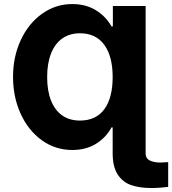

<svg xmlns="http://www.w3.org/2000/svg" viewBox="-20 -737 857 956"><path d="M778.3 72.3Q792 72.3 817.4 70.3V193.4Q801.8 195.3 779.8 197.3Q757.8 199.2 733.4 199.2Q674.8 199.2 632.8 184.6Q590.8 169.9 565.9 131.6Q541 93.3 541 26.4V-102.5H535.2Q507.8 -51.8 458 -21Q408.2 9.8 339.8 9.8Q255.9 9.8 188.5 -38.6Q121.1 -86.9 83 -170.2Q44.9 -253.4 44.9 -354.5Q44.9 -454.6 83.5 -537.6Q122.1 -620.6 189.7 -668.7Q257.3 -716.8 339.8 -716.8Q407.7 -716.8 457.5 -686Q507.3 -655.3 535.2 -605.5H542V-707H705.1V26.4Q705.1 51.8 725.8 62Q746.6 72.3 778.3 72.3ZM541 -353.5Q541 -456.1 499.3 -513.7Q457.5 -571.3 377.9 -571.3Q326.7 -571.3 290 -545.4Q253.4 -519.5 234.1 -470.5Q214.8 -421.4 214.8 -353.5Q214.8 -285.2 234.1 -236.3Q253.4 -187.5 290 -162.1Q326.7 -136.7 377.9 -136.7Q458.5 -136.7 499.8 -193.6Q541 -250.5 541 -353.5Z"/></svg>

Font: Pretendard Std ExtraBold
Style: Regular
Weight: 800
Designer: Base glyphs from Inter by Rasmus Andersson; Hangeul glyphs from Noto Sans CJK(Source Han Sans) by Jang Soo-young and Kan
Foundry: Kil Hyung-jin
Version: Version 1.309